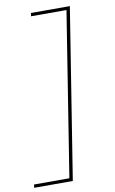

<svg xmlns="http://www.w3.org/2000/svg" viewBox="-159 -793 633 1056"><g transform="rotate(-10 157.0 -265.0)"><path d="M-54 192H143L288 -722H90L93 -740H310L159 210H-57Z"/></g></svg>

Font: Georama Extended Thin
Style: Italic
Weight: 100
Width: 7
Italic angle: -9°
Designer: Jean-Baptiste Levee
Foundry: Production Type
Version: Version 1.000